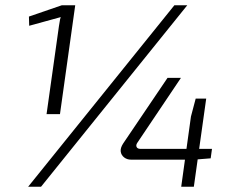

<svg xmlns="http://www.w3.org/2000/svg" viewBox="-20 -710 889 730"><path d="M692 -690 136 0H87L643 -690ZM266 -690 208 -276H157L204 -610Q206 -619 207 -628Q208 -637 211 -645L91 -612L90 -647L215 -690ZM668 -414 502 -167Q496 -158 499.5 -151Q503 -144 514 -144H786L781 -108L718 -103H478Q463 -103 452 -111.5Q441 -120 439 -133.5Q437 -147 448 -164L617 -414ZM764 -335 717 0H669L706 -267L724 -335Z"/></svg>

Font: Exo 2 Light
Style: Italic
Weight: 300
Italic angle: -8°
Designer: Natanael Gama
Foundry: Natanael Gama
Version: Version 2.010